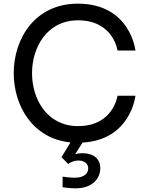

<svg xmlns="http://www.w3.org/2000/svg" viewBox="-20 -770 815 1049"><path d="M392 259C489 259 528 202 528 149C528 98 492 67 430 67C415 67 402 69 391 72L431 9C695 -6 720 -247 720 -247H622C622 -247 600 -81 406 -81C239 -81 155 -226 155 -370C155 -514 239 -659 406 -659C600 -659 622 -494 622 -494H720C720 -494 693 -750 405 -750C172 -750 55 -560 55 -370C55 -192 159 -12 365 8L316 89L353 126C353 126 376 107 409 107C444 107 462 127 462 150C462 173 445 201 388 201C361 201 322 195 322 195V253C322 253 360 259 392 259Z"/></svg>

Font: Be Vietnam Pro
Style: Regular
Weight: 400
Designer: Lam Bao, Tony Le, Vietanh Nguyen
Foundry: Yellow Type Foundry
Version: Version 1.002